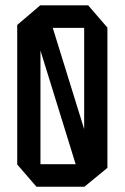

<svg xmlns="http://www.w3.org/2000/svg" viewBox="-20 -707 472 727"><path d="M266.5 -85.2 105.3 -605.8H178.4L339.6 -86.2V-85.2ZM118 0 45.2 -84.2V-85.2H298.7V0ZM45.2 -85.2V-612.5L132.2 -686.7H133.2V-85.2ZM298.7 0V-601.5H386.7V-71.4L299.7 0ZM133.2 -601.5V-686.7H313.9L386.7 -602.5V-601.5Z"/></svg>

Font: Foldit Thin
Style: Regular
Weight: 100
Designer: Sophia Tai
Foundry: Sophia Tai
Version: Version 1.003